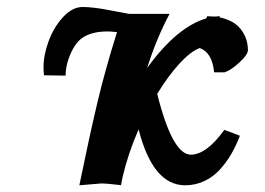

<svg xmlns="http://www.w3.org/2000/svg" viewBox="-20 -538 774 560"><path d="M171.4 -317.4 108.4 -318.4Q106.9 -331.1 106.9 -340.8Q106.9 -377.4 121.8 -418Q136.7 -458.5 163.8 -488Q190.9 -517.6 221.2 -517.6Q234.9 -517.6 252.2 -515.6Q269.5 -513.7 281.7 -511.5Q293.9 -509.3 318.8 -504.6Q343.8 -500 356.4 -497.6H474.6Q436.5 -426.3 409.2 -339.8Q495.1 -458.5 581.5 -484.4L584.5 -490.7Q592.3 -490.7 606 -489.7Q615.7 -490.7 621.6 -490.7L620.1 -487.3Q662.1 -479 682.6 -452.4Q703.1 -425.8 703.1 -391.6Q703.1 -378.9 678.7 -356.2Q654.3 -333.5 635.3 -327.1H604.5Q599.1 -384.8 562.5 -397.9Q535.6 -387.7 503.2 -352.3Q470.7 -316.9 438.5 -264.2Q482.9 -86.9 536.6 -86.9Q582 -86.9 634.3 -159.2L679.7 -142.1Q668.5 -112.8 654.3 -88.4Q640.1 -64 620.6 -42.7Q601.1 -21.5 575.2 -9.5Q549.3 2.4 520 2.4Q425.8 2.4 384.3 -160.6Q354 -91.8 337.9 -22.9Q336.9 -19 335.4 -10.7Q334 -2.4 333 2Q291.5 -2.9 274.9 -2.9L211.4 2.4Q241.7 -145 264.2 -239.5Q286.6 -334 321.3 -444.3Q303.7 -446.3 293.9 -446.3Q251 -446.3 224.1 -430.2Q201.7 -416.5 186.5 -382.8Q171.4 -349.1 171.4 -317.4Z"/></svg>

Font: Flanker
Style: Bold Italic
Weight: 700
Italic angle: -12°
Designer: Flanker
Version: Version 2.000